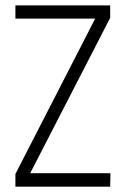

<svg xmlns="http://www.w3.org/2000/svg" viewBox="-20 -704 474 724"><path d="M38.1 0V-47.9L338.9 -633.8H38.1V-683.6H395.5V-636.7L93.8 -50.8H396.5L395.5 0Z"/></svg>

Font: Post No Bills Colombo
Style: Regular
Weight: 500
Designer: Kosala Senevirathne, Siva Puranthara, Lasantha Premarathna, Tharique Azeez
Foundry: Mooniak
Version: Version 1.220 ; ttfautohint (v1.5)